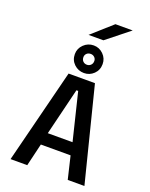

<svg xmlns="http://www.w3.org/2000/svg" viewBox="-200 -1239 1051 1341"><g transform="rotate(20 325.0 -568.0)"><path d="M600.5 0H476.5L436.5 -168H215.5L175.5 0H51.5L228 -700H424ZM319.5 -609 234 -259H418L332.5 -609ZM327 -740Q284 -740 253.2 -769.2Q222.5 -798.5 222.5 -843Q222.5 -885 253.2 -915Q284 -945 327 -945Q368.5 -945 398.8 -915Q429 -885 429 -843Q429 -798.5 398.8 -769.2Q368.5 -740 327 -740ZM327 -801.5Q343.5 -801.5 355.2 -813Q367 -824.5 367 -843.5Q367 -860 355.2 -871Q343.5 -882 327 -882Q309 -882 297.5 -871Q286 -860 286 -843.5Q286 -824.5 297.5 -813Q309 -801.5 327 -801.5ZM377 -1001.5H266.5L417.5 -1136H546Z"/></g></svg>

Font: Trispace Medium
Style: Regular
Weight: 500
Designer: Tyler Finck
Foundry: Etcetera Type Company
Version: Version 1.210; ttfautohint (v1.8.3)